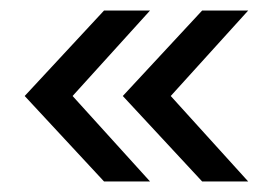

<svg xmlns="http://www.w3.org/2000/svg" viewBox="-20 -435 520 364"><path d="M26.8 -253H117.6L264.4 -415H177.2ZM117.6 -253H26.8L177.2 -91H264.4ZM212.8 -253H303.7L450.5 -415H363.2ZM303.7 -253H212.8L363.2 -91H450.5Z"/></svg>

Font: Hind Variable Light
Style: Regular
Weight: 300
Designer: Manushi Parikh, Satya Rajpurohit
Foundry: Indian Type Foundry
Version: Version 3.000